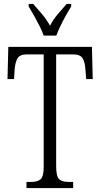

<svg xmlns="http://www.w3.org/2000/svg" viewBox="-20 -951 508 971"><path d="M114 0V-31H138Q170 -31 185.5 -44.5Q201 -58 201 -108V-676H117Q80 -676 68.5 -656Q57 -636 54 -599L51 -551H18L22 -714H445L449 -551H416L412 -599Q410 -636 398 -656Q386 -676 349 -676H264V-111Q264 -59 279 -45Q294 -31 326 -31H350V0ZM201 -771Q193 -794 179.5 -820.5Q166 -847 151.5 -873Q137 -899 125 -918V-931H148Q172 -904 193.5 -878.5Q215 -853 233 -821Q250 -853 271.5 -878.5Q293 -904 317 -931H340V-918Q322 -890 299.5 -847.5Q277 -805 265 -771Z"/></svg>

Font: Noto Serif Ethiopic ExtraCondensed Light
Style: Regular
Weight: 300
Width: 2
Designer: Monotype Design Team
Foundry: Monotype Imaging Inc.
Version: Version 2.102; ttfautohint (v1.8.4.7-5d5b)